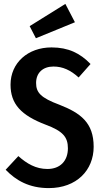

<svg xmlns="http://www.w3.org/2000/svg" viewBox="-20 -949 526 984"><path d="M315 -929 132 -815 164 -753 364 -835ZM244 -706C123 -706 34 -627 34 -515C34 -416 88 -358 214 -310C303 -277 328 -246 328 -189C328 -124 288 -83 223 -83C164 -83 118 -110 74 -149L9 -79C62 -24 130 15 230 15C373 15 460 -77 460 -197C460 -321 392 -370 285 -412C188 -448 165 -475 165 -524C165 -576 200 -608 254 -608C301 -608 341 -590 383 -552L444 -621C391 -676 331 -706 244 -706Z"/></svg>

Font: Fira Sans Condensed Medium
Style: Regular
Weight: 500
Width: 3
Designer: Carrois Corporate & Edenspiekermann AG
Foundry: Carrois Corporate GbR & Edenspiekermann AG
Version: Version 4.202;PS 004.202;hotconv 1.0.88;makeotf.lib2.5.64775